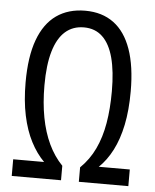

<svg xmlns="http://www.w3.org/2000/svg" viewBox="-52 -768 657 813"><g transform="rotate(5 276.5 -362.0)"><path d="M278.3 -653.3Q231.4 -653.3 199 -624.8Q166.5 -596.2 149.7 -538.8Q132.8 -481.4 132.8 -394Q132.8 -319.8 144.5 -258.1Q156.2 -196.3 179.4 -147.2Q202.6 -98.1 237.8 -61.5V0H28.3V-70.8H159.7Q127 -103.5 102.8 -150.4Q78.6 -197.3 65.4 -259.5Q52.2 -321.8 52.2 -399.9Q52.2 -509.3 78.6 -581.1Q105 -652.8 155.5 -688.5Q206.1 -724.1 277.8 -724.1Q349.6 -724.1 398.9 -687.7Q448.2 -651.4 473.6 -579.3Q499 -507.3 499 -400.4Q499 -320.3 486.1 -257.8Q473.1 -195.3 449.2 -148.9Q425.3 -102.5 392.1 -70.8H523.9V0H313.5V-61.5Q352.1 -99.1 375.2 -147.9Q398.4 -196.8 408.9 -258.1Q419.4 -319.3 419.4 -394.5Q419.4 -478.5 404.1 -536.1Q388.7 -593.8 357.4 -623.5Q326.2 -653.3 278.3 -653.3Z"/></g></svg>

Font: Open Sans Condensed
Style: Regular
Weight: 400
Width: 3
Designer: Monotype Design Team
Foundry: Monotype Imaging Inc.
Version: Version 3.000